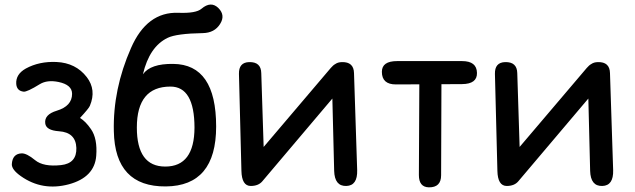

<svg xmlns="http://www.w3.org/2000/svg" viewBox="-20 -780 2750 831"><path d="M225.6 -300.8Q292 -320.8 292 -374Q292 -413.1 232.9 -425.3Q184.6 -435.1 152.8 -416Q96.7 -381.3 82 -383.3Q52.7 -386.7 50.3 -416.5Q47.4 -458.5 91.8 -483.4Q149.9 -515.1 224.6 -511.7Q308.1 -507.8 355.5 -446.3Q397.9 -391.1 369.1 -322.3Q365.2 -311.5 326.2 -269.5Q350.6 -254.9 374 -220.7Q402.3 -179.7 396.5 -105.5Q389.2 -12.7 278.3 17.6Q163.6 48.3 70.3 -17.6Q30.3 -45.9 31.2 -69.3Q33.7 -114.3 73.2 -116.2Q95.2 -117.2 131.8 -86.9Q168 -57.1 244.1 -65.4Q312.5 -72.8 310.5 -139.6Q308.1 -207 235.4 -211.9Q179.2 -215.8 175.8 -246.1Q170.9 -284.2 225.6 -300.8Z M546.9 -571.8Q615.7 -730 752.4 -724.6Q828.6 -721.7 852.1 -742.2Q893.1 -776.9 925.3 -745.1Q956.5 -713.9 932.6 -676.3Q908.7 -637.7 857.9 -636.7Q743.7 -634.8 705.6 -616.2Q626.5 -578.1 598.6 -458.5Q631.3 -504.9 730 -503.4Q915.5 -501.5 915.5 -232.4Q915.5 24.9 697.8 26.9Q477.5 28.8 472.7 -211.9Q468.3 -393.6 546.9 -571.8ZM717.8 -405.3Q572.3 -405.3 572.3 -228Q572.3 -59.1 695.3 -59.1Q821.3 -59.1 821.8 -228Q821.3 -405.3 717.8 -405.3Z M1024.9 -40.5 1014.2 -460.4Q1013.2 -509.8 1058.1 -511.2Q1109.9 -512.7 1110.8 -463.4L1121.1 -144L1411.6 -485.8Q1421.4 -497.6 1432.1 -503.4Q1442.4 -510.7 1459.5 -511.2Q1511.2 -512.7 1512.2 -463.4L1525.9 -43.5Q1527.8 23.4 1479 24.9Q1428.2 26.4 1426.3 -40.5L1418.5 -353.5L1115.2 4.9Q1098.1 24.9 1064.9 24.9Q1026.4 24.4 1024.9 -40.5Z M1698.7 -515.6H1980Q2043.5 -515.6 2044.4 -464.4Q2045.4 -416.5 1980 -416Q1935.1 -416 1890.6 -415.5Q1890.1 -218.3 1889.2 -21.5Q1889.2 31.7 1835.9 30.8Q1793 29.8 1793 -22.5Q1793.9 -218.8 1794.9 -415L1694.3 -414.6Q1632.8 -414.1 1632.8 -469.2Q1632.8 -515.6 1698.7 -515.6Z M2132.8 -40.5 2122.1 -460.4Q2121.1 -509.8 2166 -511.2Q2217.8 -512.7 2218.8 -463.4L2229 -144L2519.5 -485.8Q2529.3 -497.6 2540 -503.4Q2550.3 -510.7 2567.4 -511.2Q2619.1 -512.7 2620.1 -463.4L2633.8 -43.5Q2635.7 23.4 2586.9 24.9Q2536.1 26.4 2534.2 -40.5L2526.4 -353.5L2223.1 4.9Q2206.1 24.9 2172.9 24.9Q2134.3 24.4 2132.8 -40.5Z"/></svg>

Font: Comic Relief LRS
Style: Regular
Weight: 400
Designer: Jeff Davis
Foundry: Loudifier
Version: Version 1.0